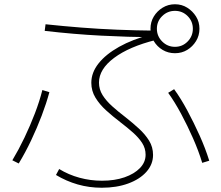

<svg xmlns="http://www.w3.org/2000/svg" viewBox="-20 -847 1040 902"><path d="M458 35Q399 35 345 19.5Q291 4 243 -25L258 -53Q302 -26 353.5 -12Q405 2 459 2Q519 2 565 -14Q611 -30 637.5 -57.5Q664 -85 664 -120Q664 -150 648 -175Q632 -200 605 -224Q578 -248 544 -274Q510 -300 479 -328Q448 -356 428.5 -388Q409 -420 409 -458Q409 -506 443 -549Q477 -592 539.5 -627Q602 -662 689 -685L699 -672Q583 -673 455.5 -679.5Q328 -686 190 -702L194 -733Q279 -724 361.5 -717.5Q444 -711 530 -707.5Q616 -704 711 -703V-659Q587 -628 516 -575Q445 -522 445 -459Q445 -427 462 -400Q479 -373 507.5 -347.5Q536 -322 570 -296Q603 -270 632.5 -243Q662 -216 680.5 -186Q699 -156 699 -119Q699 -75 668 -40Q637 -5 582.5 15Q528 35 458 35ZM38 -94Q68 -144 95 -200.5Q122 -257 144 -314.5Q166 -372 179 -424L212 -414Q198 -362 176 -304Q154 -246 126.5 -188Q99 -130 68 -79ZM930 -82Q913 -138 887 -197Q861 -256 831 -312Q801 -368 770 -411L798 -428Q830 -384 860.5 -327Q891 -270 918 -210Q945 -150 963 -92ZM802 -597Q770 -597 744 -612.5Q718 -628 702.5 -654Q687 -680 687 -712Q687 -744 702.5 -769.5Q718 -795 744 -811Q770 -827 802 -827Q834 -827 859.5 -811Q885 -795 901 -769.5Q917 -744 917 -712Q917 -680 901 -654Q885 -628 859.5 -612.5Q834 -597 802 -597ZM802 -627Q837 -627 861.5 -652Q886 -677 886 -712Q886 -747 861.5 -771.5Q837 -796 802 -796Q767 -796 742 -771.5Q717 -747 717 -712Q717 -677 742 -652Q767 -627 802 -627Z"/></svg>

Font: M PLUS 2 Thin ExtraLight
Style: Regular
Weight: 250
Version: Version 1.001